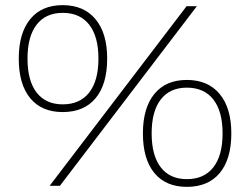

<svg xmlns="http://www.w3.org/2000/svg" viewBox="-20 -723 973 747"><path d="M397 -495Q397 -395 352 -341Q307 -287 224 -287Q142 -287 97.5 -341Q53 -395 53 -495Q53 -594 97.5 -648.5Q142 -703 224 -703Q306 -703 351.5 -648.5Q397 -594 397 -495ZM87 -495Q87 -409 122.5 -363Q158 -317 224 -317Q291 -317 327 -363Q363 -409 363 -495Q363 -581 327 -627Q291 -673 224 -673Q158 -673 122.5 -627Q87 -581 87 -495ZM706 -699H746L213 0H173ZM880 -204Q880 -104 835 -50Q790 4 707 4Q625 4 580.5 -50Q536 -104 536 -204Q536 -303 580.5 -357.5Q625 -412 707 -412Q789 -412 834.5 -357.5Q880 -303 880 -204ZM570 -204Q570 -118 605.5 -72Q641 -26 707 -26Q774 -26 810 -72Q846 -118 846 -204Q846 -290 810 -336Q774 -382 707 -382Q641 -382 605.5 -336Q570 -290 570 -204Z"/></svg>

Font: Montserrat arm2 ExtraLight
Style: Regular
Weight: 275
Designer: Julieta Ulanovsky
Foundry: Julieta Ulanovsky
Version: Version 6.000